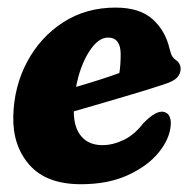

<svg xmlns="http://www.w3.org/2000/svg" viewBox="-20 -476 502 506"><path d="M430 -146.5Q427.5 -110.5 398.5 -74.5Q369.5 -38.5 317.2 -14.5Q265 9.5 193.5 9.5Q102.5 9.5 57.8 -41.2Q13 -92 15 -170Q17 -249 52 -314Q87 -379 147 -417.5Q207 -456 284.5 -456Q348 -456 382 -425.5Q416 -395 427 -347Q430.5 -333 433.8 -327.8Q437 -322.5 442.5 -318.5Q455.5 -310 456 -295.5Q456.5 -282.5 447 -272Q437.5 -261.5 411.5 -253.5Q381.5 -243.5 340 -231Q298.5 -218.5 254.8 -205.8Q211 -193 174.5 -182.5Q174.5 -140 194.2 -116.8Q214 -93.5 250 -93.5Q277.5 -93.5 306 -107.2Q334.5 -121 357.5 -151Q392 -186.5 412.5 -181Q423 -178 427 -168.5Q431 -159 430 -146.5ZM264.5 -377Q238.5 -377 214.8 -339.8Q191 -302.5 180.5 -247Q210 -255.5 240.5 -265.2Q271 -275 294.5 -283.5Q298 -303.5 298 -333Q298 -377 264.5 -377Z"/></svg>

Font: Fraunces 144pt S100
Style: Bold Italic
Weight: 700
Italic angle: -16°
Version: Version 1.000; ttfautohint (v1.8.3)